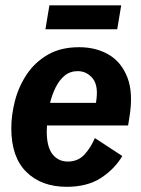

<svg xmlns="http://www.w3.org/2000/svg" viewBox="-20 -690 532 722"><path d="M230.8 12.5Q135.8 12.5 79.2 -43.3Q22.5 -99.2 22.5 -207.5Q22.5 -257.5 36.2 -310.8Q50 -364.2 80.4 -410Q110.8 -455.8 159.6 -484.2Q208.3 -512.5 277.5 -512.5Q340.8 -512.5 388.8 -484.6Q436.7 -456.7 459.2 -398.3Q481.7 -340 466.7 -249.2L461.7 -218.3H156.7Q155.8 -206.7 155.8 -195.8Q155.8 -137.5 177.5 -110Q199.2 -82.5 235 -82.5Q273.3 -82.5 297.5 -108.8Q321.7 -135 336.7 -170.8L440 -103.3Q410.8 -54.2 359.6 -20.8Q308.3 12.5 230.8 12.5ZM272.5 -422.5Q243.3 -422.5 222.9 -405.4Q202.5 -388.3 189.2 -361.2Q175.8 -334.2 168.3 -303.3H340.8Q351.7 -365.8 329.2 -394.2Q306.7 -422.5 272.5 -422.5ZM150.8 -580 165.8 -670H435.8L420.8 -580Z"/></svg>

Font: Familjen Grotesk
Style: Bold Italic
Weight: 700
Italic angle: -9.46201°
Designer: Anders Wikstroem, Jonas Baeckman, Matilda Gysing, Kristian Moeller
Foundry: Familjen STHLM AB
Version: Version 2.002; ttfautohint (v1.8.4.7-5d5b)